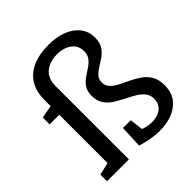

<svg xmlns="http://www.w3.org/2000/svg" viewBox="-210 -928 1086 1086"><g transform="rotate(-45 333.0 -385.0)"><path d="M410 -416Q410 -389 427.5 -371Q445 -353 472.5 -339Q500 -325 531 -310.5Q562 -296 589.5 -276.5Q617 -257 634 -228Q651 -199 651 -155Q651 -98 624 -62Q597 -26 551.5 -8Q506 10 449 10Q415 10 379.5 3.5Q344 -3 307 -14L313 -149H375L387 -53L374 -73Q393 -65 414 -60.5Q435 -56 453 -56Q481 -56 504 -65Q527 -74 541 -93.5Q555 -113 555 -141Q555 -171 538 -192Q521 -213 493.5 -229Q466 -245 435.5 -260Q405 -275 377.5 -293Q350 -311 333 -337.5Q316 -364 316 -403Q316 -439 331 -461.5Q346 -484 368.5 -500Q391 -516 413 -530Q435 -544 450 -563Q465 -582 465 -612Q465 -643 449.5 -664Q434 -685 406.5 -696.5Q379 -708 345 -708Q286 -708 248.5 -678Q211 -648 211 -584V0H36V-53L125 -74L111 -56V-466L125 -457H34V-512L123 -528L111 -512V-575Q111 -631 129.5 -670Q148 -709 180.5 -733.5Q213 -758 256 -769Q299 -780 347 -780Q409 -780 457 -762Q505 -744 534 -709Q563 -674 563 -622Q563 -583 547.5 -559Q532 -535 509.5 -519Q487 -503 464 -489Q441 -475 425.5 -458.5Q410 -442 410 -416Z"/></g></svg>

Font: Bitter Thin Medium
Style: Regular
Weight: 500
Version: Version 3.021